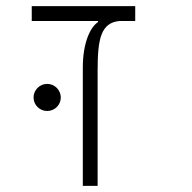

<svg xmlns="http://www.w3.org/2000/svg" viewBox="-20 -606 626 626"><path d="M420.9 -585.9H83.5V-537.6H299.8V-534.2C274.9 -518.1 250 -467.8 250 -385.3V0H298.3V-376C298.3 -478.5 308.6 -532.2 370.1 -537.6H420.9ZM133.8 -244.1C158.2 -244.1 178.2 -263.7 178.2 -288.1C178.2 -312.5 158.2 -332.5 133.8 -332.5C109.4 -332.5 89.4 -312.5 89.4 -288.1C89.4 -263.7 109.4 -244.1 133.8 -244.1Z"/></svg>

Font: Cascadia Mono PL ExtraLight
Style: Regular
Weight: 200
Monospace: yes
Designer: Aaron Bell
Foundry: Saja Typeworks
Version: Version 2404.023